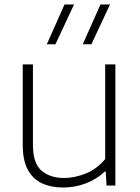

<svg xmlns="http://www.w3.org/2000/svg" viewBox="-20 -828 624 857"><path d="M261.5 9Q208.5 9 168 -9.5Q127.5 -28 104.5 -69.8Q81.5 -111.5 81.5 -180.5V-540.5H127V-181.5Q127 -99 165.5 -66.2Q204 -33.5 266 -33.5Q312 -33.5 362 -53.2Q412 -73 449.5 -118V-540.5H495V0H455.5L452 -62H447.5Q410 -27 361.8 -9Q313.5 9 261.5 9ZM349.5 -630.5 428.5 -808H471L388 -630.5ZM189 -630.5 268 -808H310.5L227.5 -630.5Z"/></svg>

Font: Encode Sans SemiExpanded SemiExpanded ExtraLight
Style: Regular
Weight: 200
Width: 6
Designer: Multiple Designers
Foundry: Impallari Type
Version: Version 3.000; ttfautohint (v1.8.3) -l 8 -r 50 -G 200 -x 14 